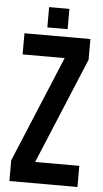

<svg xmlns="http://www.w3.org/2000/svg" viewBox="-57 -869 485 905"><g transform="rotate(5 185.0 -416.5)"><path d="M345 -700V-602L136 -100H345V0H23V-98L232 -600H33V-700ZM234 -833V-737H138V-833Z"/></g></svg>

Font: SVN-Bebas Neue
Style: Bold
Weight: 700
Designer: Ryoichi Tsunekawa
Foundry: Ryoichi Tsunekawa
Version: Version 1.300; ttfautohint (v1.7.9-c794)